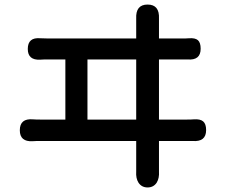

<svg xmlns="http://www.w3.org/2000/svg" viewBox="-20 -788 996 843"><path d="M628 35Q602 35 588 14Q576 -5 578 -35Q578 -46 578 -56V-169H368H158Q135 -169 123 -168Q67 -165 67 -216Q67 -269 125 -264Q136 -263 158 -263H267V-527H193Q169 -527 157 -526Q102 -523 102 -573Q102 -625 157 -620Q170 -619 193 -619H578V-696Q578 -701 578 -706Q575 -768 628 -768Q681 -768 678 -706Q678 -701 678 -696V-619H776Q799 -619 810 -620Q837 -622 849 -611.5Q861 -601 861 -574Q861 -522 803 -527Q790 -527 776 -527H678V-263H800Q821 -263 831 -264Q859 -266 872 -255Q885 -244 885 -217Q885 -164 825 -169Q813 -169 800 -169H678V-58Q678 -47 678 -35Q680 -6 668 14Q654 35 628 35ZM364 -263H578V-527H471H364Z"/></svg>

Font: GenSenRounded TW M
Style: Regular
Weight: 500
Version: Version 1.501;PS 1;hotconv 16.6.51;makeotf.lib2.5.65220